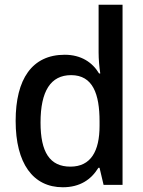

<svg xmlns="http://www.w3.org/2000/svg" viewBox="-20 -780 603 810"><path d="M245 10C318 10 365 -23 395 -72H400L417 0H497V-760H396V-559C396 -530 399 -497 403 -470H398C370 -517 322 -549 253 -549C115 -549 46 -446 46 -270C46 -91 119 10 245 10ZM277 -77C190 -77 151 -138 151 -263C151 -396 194 -463 280 -463C372 -463 400 -383 400 -268V-249C400 -142 363 -77 277 -77Z"/></svg>

Font: Noto Sans Mono SemiCondensed Medium
Style: Regular
Weight: 500
Width: 4
Designer: Monotype Design Team
Foundry: Monotype Imaging Inc.
Version: Version 2.014